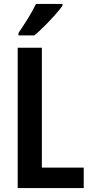

<svg xmlns="http://www.w3.org/2000/svg" viewBox="-20 -957 465 977"><path d="M70 0V-714H193V-104H406V0ZM298 -937V-928Q284 -908 259 -880Q234 -852 206 -824Q178 -796 155 -777H74V-789Q99 -826 123 -864.5Q147 -903 163 -937Z"/></svg>

Font: Avrile Sans Condensed SemiBold
Style: Regular
Weight: 600
Width: 3
Designer: Monotype Design Team
Foundry: Monotype Imaging Inc.
Version: Version 2.001;September 10, 2019;FontCreator 11.5.0.2425 64-